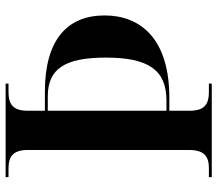

<svg xmlns="http://www.w3.org/2000/svg" viewBox="-64 -690 754 665"><g transform="rotate(-90 312.5 -357.0)"><path d="M32 0H356V-10H326C288 -10 262 -23 262 -75V-147H307C516 -147 592 -251 592 -371C592 -502 506 -578 328 -578H262V-639C262 -691 288 -704 326 -704H356V-714H32V-704H63C101 -704 126 -690 126 -638V-78C126 -24 101 -10 63 -10H32ZM297 -157H262V-568H312C407 -568 446 -509 446 -367C446 -219 403 -157 297 -157Z"/></g></svg>

Font: Noto Serif Display SemiBold
Style: Regular
Weight: 600
Designer: Monotype Design Team
Foundry: Monotype Imaging Inc.
Version: Version 2.009